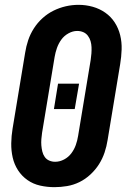

<svg xmlns="http://www.w3.org/2000/svg" viewBox="-20 -766 540 794"><path d="M205 8Q175 8 146 1.5Q117 -5 93.5 -21.5Q70 -38 54.5 -62Q39 -86 32.5 -114.5Q26 -143 26.5 -173.5Q27 -204 32 -234L84 -548Q88 -574 96.5 -599.5Q105 -625 120 -648.5Q135 -672 156 -691Q177 -710 201.5 -722Q226 -734 252 -740Q278 -746 305 -746Q335 -746 363.5 -738Q392 -730 415.5 -713.5Q439 -697 454.5 -673Q470 -649 477 -620.5Q484 -592 483 -561.5Q482 -531 477 -501L425 -187Q421 -161 412.5 -135.5Q404 -110 389.5 -87Q375 -64 354 -44.5Q333 -25 308.5 -13Q284 -1 257.5 3.5Q231 8 205 8ZM208 -97Q227 -97 245 -106.5Q263 -116 275 -132Q287 -148 293.5 -166.5Q300 -185 303 -204L355 -518Q357 -531 358 -544.5Q359 -558 358.5 -571Q358 -584 354.5 -596Q351 -608 343.5 -618Q336 -628 324.5 -633Q313 -638 299 -638Q281 -638 263 -628Q245 -618 233.5 -602Q222 -586 215.5 -567.5Q209 -549 206 -531L154 -217Q152 -204 151 -190.5Q150 -177 151 -164.5Q152 -152 155 -139.5Q158 -127 165 -117Q172 -107 183.5 -102Q195 -97 208 -97ZM203 -315 220 -420H307L289 -315Z"/></svg>

Font: Iosevka Curly XBdObl
Style: Regular
Weight: 800
Italic angle: -9°
Monospace: yes
Designer: Belleve Invis
Foundry: Belleve Invis
Version: Version 11.1.0; ttfautohint (v1.8.3)